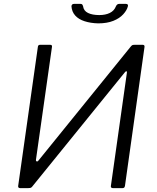

<svg xmlns="http://www.w3.org/2000/svg" viewBox="-20 -974 813 994"><path d="M240 -742Q251 -742 249 -731L166 -146Q165 -141 169.5 -138.5Q174 -136 180 -144L657 -733Q662 -739 665.5 -740.5Q669 -742 677 -742H719Q730 -742 728 -730L627 -12Q626 -6 623 -3Q620 0 614 0H565Q559 0 556 -3Q553 -6 554 -11L637 -598Q638 -604 634.5 -605Q631 -606 625 -598L146 -7Q142 -2 136.5 -1Q131 0 125 0H85Q73 0 74 -11L176 -731Q177 -742 187 -742ZM488 -853Q449 -854 418 -864Q387 -874 369.5 -893.5Q352 -913 350 -941Q350 -947 353.5 -950.5Q357 -954 364 -954H396Q403 -954 405.5 -951Q408 -948 410 -942Q413 -918 435.5 -907Q458 -896 494 -896Q526 -896 548.5 -907Q571 -918 580 -941Q583 -948 587.5 -951Q592 -954 598 -954H631Q637 -954 640.5 -951Q644 -948 642 -941Q637 -921 618 -900Q599 -879 566.5 -866Q534 -853 488 -853Z"/></svg>

Font: Libre Franklin Light
Style: Italic
Weight: 300
Italic angle: -8°
Designer: Pablo Impallari, Rodrigo Fuenzalida, Nhung Nguyen
Foundry: Impallari Type
Version: Version 3.000